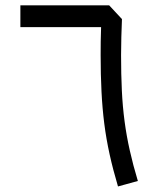

<svg xmlns="http://www.w3.org/2000/svg" viewBox="-20 -696 590 716"><path d="M56 -594.7H357Q355.8 -567.7 355.6 -541Q355.3 -514.4 355.3 -490.9Q355.3 -417.3 358.5 -354.7Q361.6 -292 368.9 -234.7Q376.2 -177.4 388.8 -120.3Q401.4 -63.2 420 -0.7L494.1 -21.1Q476.1 -80.8 464 -134.9Q451.8 -189 444.6 -243.5Q437.3 -298 434.4 -358.3Q431.5 -418.7 431.5 -491.1Q431.5 -525.8 432.5 -558.2Q433.5 -590.6 434.8 -624.8L387 -676.2H56Z"/></svg>

Font: Estedad VF
Style: Regular
Weight: 100
Designer: Amin Abedi
Version: Version 7.3